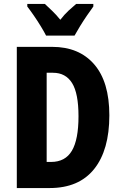

<svg xmlns="http://www.w3.org/2000/svg" viewBox="-20 -951 616 971"><path d="M533 -368Q533 -192 456 -96Q379 0 231 0H65V-714H244Q380 -714 456.5 -625.5Q533 -537 533 -368ZM377 -363Q377 -479 344.5 -531Q312 -583 248 -583H216V-132H238Q310 -132 343.5 -188.5Q377 -245 377 -363ZM213 -771Q204 -789 187 -817Q170 -845 151 -872.5Q132 -900 118 -918V-931H207Q222 -917 243.5 -896.5Q265 -876 285 -851Q306 -878 326.5 -897Q347 -916 365 -931H452V-918Q438 -899 419.5 -872Q401 -845 384.5 -818Q368 -791 357 -771Z"/></svg>

Font: Noto Sans Malayalam ExtraCondensed ExtraBold
Style: Regular
Weight: 800
Width: 2
Designer: Jelle Bosma - Monotype Design Team
Foundry: Monotype Imaging Inc.
Version: Version 2.104; ttfautohint (v1.8.4.7-5d5b)